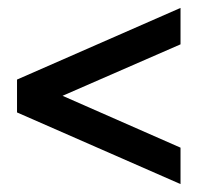

<svg xmlns="http://www.w3.org/2000/svg" viewBox="-20 -593 499 485"><path d="M23 -392V-309L436 -128V-220L138 -351L436 -481V-573Z"/></svg>

Font: LT Superior Serif ExtraBold
Style: Regular
Weight: 800
Designer: Daniel Lyons
Foundry: LyonsType
Version: Version 2.120;FEAKit 1.0